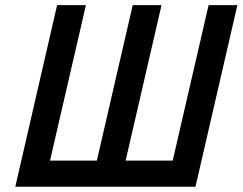

<svg xmlns="http://www.w3.org/2000/svg" viewBox="-20 -709 921 729"><path d="M38.1 0 196.8 -689.5H306.2L169.9 -99.1H347.7L483.9 -689.5H593.3L457 -99.1H635.7L772 -689.5H881.3L722.2 0Z"/></svg>

Font: HK Grotesk SemiBold Italic
Style: Regular
Weight: 600
Italic angle: -13°
Designer: Alfredo Marco Pradil and Stefan Peev
Foundry: Hanken Design Co.
Version: Version 1.000;PS 001.000;hotconv 1.0.88;makeotf.lib2.5.64775